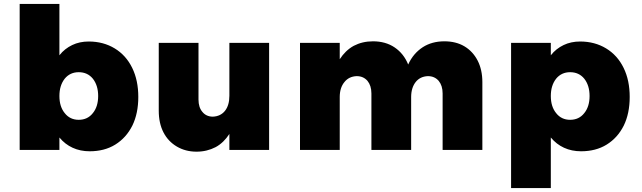

<svg xmlns="http://www.w3.org/2000/svg" viewBox="-20 -762 3262 976"><path d="M563 -516C525 -539 481 -551 431 -551C400 -551 372 -545 347 -533C322 -521 300 -504 282 -481V-742H80V0H282V-63C301 -40 323 -23 349 -11C375 1 404 7 436 7C485 7 529 -4 566 -27C603 -50 632 -82 653 -124C673 -165 683 -214 683 -269C683 -325 673 -374 652 -417C631 -460 601 -493 563 -516ZM452 -187C434 -164 410 -153 380 -153C351 -153 327 -164 309 -187C291 -209 282 -238 282 -274C282 -310 291 -339 309 -362C327 -384 351 -395 380 -395C410 -395 434 -384 452 -362C470 -339 479 -310 479 -274C479 -238 470 -209 452 -187Z M1348 -544H1146V-275C1146 -244 1139 -218 1124 -199C1109 -180 1088 -170 1062 -169C1040 -169 1022 -177 1009 -193C996 -208 989 -229 989 -256V-544H787V-199C787 -157 795 -120 811 -89C827 -58 850 -34 879 -17C908 0 941 9 979 9C1015 9 1047 1 1076 -14C1104 -29 1127 -52 1146 -81V0H1348Z M2340 -527C2311 -544 2277 -552 2239 -552C2197 -552 2160 -542 2129 -522C2097 -501 2072 -472 2055 -434C2040 -471 2017 -500 1986 -521C1955 -542 1918 -552 1876 -552C1839 -552 1807 -544 1778 -529C1749 -513 1726 -490 1707 -461V-544H1505V0H1707V-269C1707 -300 1715 -326 1731 -345C1746 -364 1767 -374 1793 -375C1816 -375 1834 -367 1848 -351C1861 -335 1868 -314 1868 -287V0H2070V-269C2070 -300 2078 -326 2093 -345C2108 -364 2129 -374 2155 -375C2178 -375 2196 -367 2210 -351C2223 -335 2230 -314 2230 -287V0H2432V-345C2432 -386 2424 -423 2408 -454C2392 -485 2369 -510 2340 -527Z M3061 -516C3023 -539 2979 -551 2929 -551C2898 -551 2870 -545 2845 -533C2820 -521 2798 -504 2780 -481V-544H2578V194H2780V-63C2799 -40 2821 -23 2847 -11C2873 1 2902 7 2934 7C2983 7 3027 -4 3064 -27C3101 -50 3130 -82 3151 -124C3171 -165 3181 -214 3181 -269C3181 -325 3171 -374 3150 -417C3129 -460 3099 -493 3061 -516ZM2950 -187C2932 -164 2908 -153 2878 -153C2849 -153 2825 -164 2807 -187C2789 -209 2780 -238 2780 -274C2780 -310 2789 -339 2807 -362C2825 -384 2849 -395 2878 -395C2908 -395 2932 -384 2950 -362C2968 -339 2977 -310 2977 -274C2977 -238 2968 -209 2950 -187Z"/></svg>

Font: Argentum Sans ExtraBold
Style: Regular
Weight: 800
Designer: Julieta Ulanovsky
Foundry: Julieta Ulanovsky
Version: Version 5.001;February 15, 2019;FontCreator 11.5.0.2425 64-b